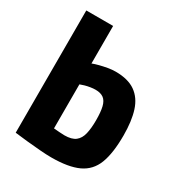

<svg xmlns="http://www.w3.org/2000/svg" viewBox="-169 -820 888 948"><g transform="rotate(30 274.5 -345.5)"><path d="M260 12Q234 12 196 9Q158 6 118.5 2Q79 -2 48 -6V-703H201V-489Q216 -495 237.5 -500.5Q259 -506 282 -510Q305 -514 325 -514Q396 -514 438 -484.5Q480 -455 498 -398.5Q516 -342 516 -260Q516 -159 493 -99.5Q470 -40 414 -14Q358 12 260 12ZM262 -115Q304 -115 325 -131.5Q346 -148 353.5 -180Q361 -212 361 -257Q361 -305 354 -333.5Q347 -362 330 -374.5Q313 -387 284 -387Q271 -387 255 -384.5Q239 -382 225 -378Q211 -374 201 -370V-119Q214 -118 232 -116.5Q250 -115 262 -115Z"/></g></svg>

Font: Cairo Play ExtraBold
Style: Regular
Weight: 800
Version: Version 3.119